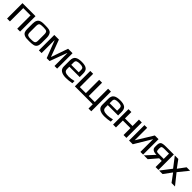

<svg xmlns="http://www.w3.org/2000/svg" viewBox="529 -2312 4263 4263"><g transform="rotate(45 2660.5 -180.0)"><path d="M457 0H367V-418H138V0H48V-484H457Z M974 -321V-153Q974 -28 886 -3Q840 10 751 10Q685 10 655 6.5Q625 3 590 -14Q528 -42 528 -153V-321Q528 -455 616 -481Q633 -486 646 -489Q659 -492 679.5 -493Q700 -494 708 -494Q716 -494 751 -494Q834 -494 869 -486Q877 -484 886 -481Q918 -471 934 -453.5Q950 -436 962 -402Q974 -369 974 -321ZM882 -140V-336Q882 -402 855 -419Q829 -435 751 -435Q673 -435 647 -419Q620 -402 620 -336V-140Q620 -77 653 -62Q667 -55 683 -52.5Q699 -50 709 -49.5Q719 -49 751 -49Q814 -49 837 -57Q843 -59 849 -62Q882 -77 882 -140Z M1620 0H1537V-402H1532L1383 0H1292L1137 -402H1132V0H1047V-484H1192L1339 -90H1343L1480 -484H1620Z M1905 -494Q2009 -494 2058 -458Q2107 -422 2107 -329V-222H1782V-149Q1782 -95 1820 -75Q1858 -55 1929 -55Q1993 -55 2088 -79V-10Q1991 10 1901 10Q1807 10 1749 -25.5Q1691 -61 1691 -138V-329Q1691 -421 1743.5 -457.5Q1796 -494 1905 -494ZM1903 -434Q1841 -434 1811.5 -419Q1782 -404 1782 -357V-281H2017V-357Q2017 -403 1989.5 -418.5Q1962 -434 1903 -434Z M2739 0H2177V-484H2267V-66H2456V-484H2547V-66H2736V-484H2826V134H2739Z M3111 -494Q3215 -494 3264 -458Q3313 -422 3313 -329V-222H2988V-149Q2988 -95 3026 -75Q3064 -55 3135 -55Q3199 -55 3294 -79V-10Q3197 10 3107 10Q3013 10 2955 -25.5Q2897 -61 2897 -138V-329Q2897 -421 2949.5 -457.5Q3002 -494 3111 -494ZM3109 -434Q3047 -434 3017.5 -419Q2988 -404 2988 -357V-281H3223V-357Q3223 -403 3195.5 -418.5Q3168 -434 3109 -434Z M3795 0H3705V-217H3467V0H3377V-484H3467V-283H3705V-484H3795Z M3995 0H3878V-484H3963V-93L4203 -484H4320V0H4235V-400Z M4464 0H4344L4533 -206Q4385 -206 4385 -307V-359Q4385 -435 4419 -460Q4452 -484 4553 -484H4801V0H4711V-194H4630ZM4562 -422Q4510 -422 4493 -409Q4476 -396 4476 -351V-337Q4476 -287 4487.5 -271.5Q4499 -256 4541 -256H4711V-422Z M5321 0H5212L5071 -191L4931 0H4821L5012 -249L4831 -484H4941L5071 -307L5202 -484H5311L5121 -249Z"/></g></svg>

Font: Gamestation Display
Style: Regular
Weight: 400
Designer: Jonas Hecksher
Foundry: Jonas Hecksher, Playtypeª, e-types AS
Version: Version 1.003